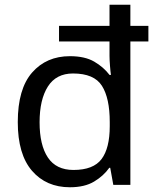

<svg xmlns="http://www.w3.org/2000/svg" viewBox="-20 -780 657 810"><path d="M275 10Q175 10 115 -59.5Q55 -129 55 -265Q55 -405 115.5 -474Q176 -543 275 -543Q338 -543 377.5 -520Q417 -497 442 -464H448Q446 -477 444 -502.5Q442 -528 442 -544V-605H229V-671H442V-760H530V-671H606V-605H530V0H458L445 -72H441Q417 -38 377 -14Q337 10 275 10ZM290 -63Q374 -63 408.5 -109Q443 -155 443 -248V-265Q443 -366 410 -418Q377 -470 288 -470Q217 -470 182 -415Q147 -360 147 -264Q147 -168 182 -115.5Q217 -63 290 -63Z"/></svg>

Font: Noto Sans Bengali UI
Style: Regular
Weight: 400
Designer: Jelle Bosma - Monotype Design Team
Foundry: Monotype Imaging Inc.
Version: Version 2.003; ttfautohint (v1.8.4.7-5d5b)